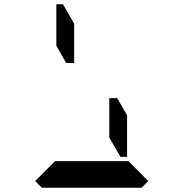

<svg xmlns="http://www.w3.org/2000/svg" viewBox="-20 -876 856 896"><path d="M573 -338V-144H542L490 -234V-418H527ZM672 -31 641 0H470H346H175L144 -31L237 -124H262H346H470H554H579ZM243 -662V-856H274L326 -766V-582H289Z"/></svg>

Font: DSEG14 Classic
Style: Bold
Weight: 700
Designer: Keshikan(Twitter:@keshinomi_88pro)
Version: Version 0.46